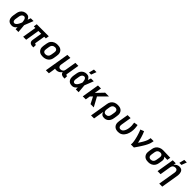

<svg xmlns="http://www.w3.org/2000/svg" viewBox="595 -2976 5411 5411"><g transform="rotate(45 3300.0 -271.0)"><path d="M221 8Q190 8 161.5 1.5Q133 -5 109.5 -21Q86 -37 70.5 -61Q55 -85 48 -113.5Q41 -142 41.5 -172Q42 -202 47 -233L64 -333Q68 -359 76 -384Q84 -409 99 -432.5Q114 -456 134.5 -475Q155 -494 179.5 -506Q204 -518 230 -523Q256 -528 282 -528Q306 -528 328.5 -521Q351 -514 368.5 -500Q386 -486 398.5 -467Q411 -448 419 -427Q427 -451 435 -474Q443 -497 451 -520H563Q536 -453 510.5 -385.5Q485 -318 457 -251Q464 -188 468.5 -125.5Q473 -63 479 0H367Q367 -20 367 -40Q367 -60 367 -79Q353 -62 337.5 -45.5Q322 -29 303.5 -17Q285 -5 263.5 1.5Q242 8 221 8ZM221 -93Q240 -93 257.5 -103Q275 -113 288.5 -128Q302 -143 312.5 -160Q323 -177 332 -195Q341 -213 348.5 -230.5Q356 -248 364 -267Q363 -283 361 -300Q359 -317 356 -333.5Q353 -350 348.5 -365.5Q344 -381 335 -395Q326 -409 312.5 -418Q299 -427 282 -427Q262 -427 243 -417.5Q224 -408 211 -391.5Q198 -375 191 -355.5Q184 -336 181 -317L165 -217Q162 -203 161 -189.5Q160 -176 161 -162.5Q162 -149 165.5 -136.5Q169 -124 176.5 -114Q184 -104 196 -98.5Q208 -93 221 -93Z M1049 8Q1030 8 1011.5 5.5Q993 3 977 -4.5Q961 -12 948 -23.5Q935 -35 927 -51.5Q919 -68 918 -86.5Q917 -105 920 -124L969 -419H857L788 0H668L737 -419H673L690 -520H1170L1153 -419H1089L1040 -124Q1039 -118 1040 -112Q1041 -106 1045 -101.5Q1049 -97 1054.5 -95Q1060 -93 1066 -93H1086L1085 8Z M1456 8Q1424 8 1392.5 2.5Q1361 -3 1335 -17.5Q1309 -32 1289.5 -55.5Q1270 -79 1260 -108Q1250 -137 1250 -169Q1250 -201 1255 -233L1272 -333Q1276 -360 1286 -387Q1296 -414 1314 -438Q1332 -462 1356 -480Q1380 -498 1407 -509Q1434 -520 1461.5 -524Q1489 -528 1517 -528Q1549 -528 1580.5 -522.5Q1612 -517 1638.5 -502.5Q1665 -488 1684.5 -464.5Q1704 -441 1713.5 -412Q1723 -383 1723.5 -351Q1724 -319 1718 -287L1702 -187Q1697 -160 1687 -133Q1677 -106 1659 -82Q1641 -58 1617 -40Q1593 -22 1566.5 -11Q1540 0 1512 4Q1484 8 1456 8ZM1458 -93Q1480 -93 1502 -100Q1524 -107 1542.5 -122.5Q1561 -138 1571 -159.5Q1581 -181 1584 -203L1601 -303Q1605 -327 1603.5 -350Q1602 -373 1591 -391Q1580 -409 1559.5 -418Q1539 -427 1515 -427Q1493 -427 1471 -420Q1449 -413 1431 -397.5Q1413 -382 1403 -360.5Q1393 -339 1389 -317L1373 -217Q1369 -193 1370 -170Q1371 -147 1382 -129Q1393 -111 1413.5 -102Q1434 -93 1458 -93Z M1789 215 1911 -520H2031L1981 -217Q1978 -202 1977 -187Q1976 -172 1978.5 -157.5Q1981 -143 1987.5 -130.5Q1994 -118 2004.5 -109Q2015 -100 2029 -96.5Q2043 -93 2058 -93Q2078 -93 2098.5 -99Q2119 -105 2136 -118.5Q2153 -132 2162 -151Q2171 -170 2174 -190L2229 -520H2349L2283 -124Q2282 -118 2283 -112Q2284 -106 2288 -101.5Q2292 -97 2297.5 -95Q2303 -93 2309 -93H2329L2328 8H2292Q2269 8 2246.5 3.5Q2224 -1 2205.5 -12.5Q2187 -24 2175 -43Q2163 -62 2161 -85Q2147 -63 2129 -45Q2111 -27 2088.5 -15Q2066 -3 2042 2.5Q2018 8 1994 8Q1980 8 1966 6Q1952 4 1940 0Q1938 26 1934.5 53Q1931 80 1927 107L1909 215Z M2621 8Q2590 8 2561.5 1.5Q2533 -5 2509.5 -21Q2486 -37 2470.5 -61Q2455 -85 2448 -113.5Q2441 -142 2441.5 -172Q2442 -202 2447 -233L2464 -333Q2468 -359 2476 -384Q2484 -409 2499 -432.5Q2514 -456 2534.5 -475Q2555 -494 2579.5 -506Q2604 -518 2630 -523Q2656 -528 2682 -528Q2706 -528 2728.5 -521Q2751 -514 2768.5 -500Q2786 -486 2798.5 -467Q2811 -448 2819 -427Q2827 -451 2835 -474Q2843 -497 2851 -520H2963Q2936 -453 2910.5 -385.5Q2885 -318 2857 -251Q2864 -188 2868.5 -125.5Q2873 -63 2879 0H2767Q2767 -20 2767 -40Q2767 -60 2767 -79Q2753 -62 2737.5 -45.5Q2722 -29 2703.5 -17Q2685 -5 2663.5 1.5Q2642 8 2621 8ZM2621 -93Q2640 -93 2657.5 -103Q2675 -113 2688.5 -128Q2702 -143 2712.5 -160Q2723 -177 2732 -195Q2741 -213 2748.5 -230.5Q2756 -248 2764 -267Q2763 -283 2761 -300Q2759 -317 2756 -333.5Q2753 -350 2748.5 -365.5Q2744 -381 2735 -395Q2726 -409 2712.5 -418Q2699 -427 2682 -427Q2662 -427 2643 -417.5Q2624 -408 2611 -391.5Q2598 -375 2591 -355.5Q2584 -336 2581 -317L2565 -217Q2562 -203 2561 -189.5Q2560 -176 2561 -162.5Q2562 -149 2565.5 -136.5Q2569 -124 2576.5 -114Q2584 -104 2596 -98.5Q2608 -93 2621 -93ZM2694 -600 2733 -757H2835L2777 -600Z M3354 0 3250 -203 3187 -140 3164 0H3044L3130 -520H3250L3215 -308L3417 -520H3569L3329 -282L3483 0Z M3589 215 3680 -333Q3684 -360 3693.5 -386.5Q3703 -413 3720 -436.5Q3737 -460 3760 -478.5Q3783 -497 3809.5 -508Q3836 -519 3863 -523.5Q3890 -528 3917 -528Q3950 -528 3981 -522.5Q4012 -517 4039 -502.5Q4066 -488 4085 -464.5Q4104 -441 4113.5 -412Q4123 -383 4123.5 -351Q4124 -319 4118 -287L4102 -187Q4098 -163 4090.5 -138.5Q4083 -114 4070 -91.5Q4057 -69 4039 -49.5Q4021 -30 3998 -16.5Q3975 -3 3950 2.5Q3925 8 3900 8Q3875 8 3851 2Q3827 -4 3808.5 -18.5Q3790 -33 3778.5 -54Q3767 -75 3761 -98L3709 215ZM3868 -93Q3889 -93 3910.5 -100.5Q3932 -108 3948 -124.5Q3964 -141 3972.5 -161.5Q3981 -182 3984 -203L4001 -303Q4005 -326 4003.5 -349Q4002 -372 3991 -390.5Q3980 -409 3960 -418Q3940 -427 3917 -427Q3895 -427 3873.5 -419.5Q3852 -412 3835.5 -396Q3819 -380 3810 -359Q3801 -338 3797 -317L3783 -230Q3780 -213 3779.5 -197Q3779 -181 3781 -165Q3783 -149 3790.5 -135Q3798 -121 3809 -111Q3820 -101 3835.5 -97Q3851 -93 3868 -93Z M4451 8Q4420 8 4390.5 1.5Q4361 -5 4336 -20Q4311 -35 4293 -58.5Q4275 -82 4266.5 -110.5Q4258 -139 4258 -170.5Q4258 -202 4263 -233L4311 -520H4431L4381 -217Q4377 -195 4377.5 -173Q4378 -151 4386.5 -132.5Q4395 -114 4413 -103.5Q4431 -93 4453 -93Q4473 -93 4493.5 -101.5Q4514 -110 4529.5 -126Q4545 -142 4556.5 -161.5Q4568 -181 4575.5 -201Q4583 -221 4588.5 -241.5Q4594 -262 4597 -282Q4607 -338 4604.5 -393.5Q4602 -449 4592 -501L4708 -521Q4721 -460 4723.5 -396Q4726 -332 4715 -267Q4709 -234 4699.5 -201Q4690 -168 4674 -136.5Q4658 -105 4635 -77Q4612 -49 4582.5 -29Q4553 -9 4519 -0.5Q4485 8 4451 8Z M4962 0Q4967 -33 4965 -65Q4963 -97 4958 -128.5Q4953 -160 4946 -190.5Q4939 -221 4931.5 -251.5Q4924 -282 4915 -312Q4906 -342 4896.5 -371Q4887 -400 4876 -429Q4865 -458 4852 -486L4960 -528Q4979 -487 4995 -443.5Q5011 -400 5024 -356Q5037 -312 5048.5 -267Q5060 -222 5070 -176Q5086 -199 5101 -222.5Q5116 -246 5130.5 -269.5Q5145 -293 5158.5 -317Q5172 -341 5184 -366Q5196 -391 5206 -416.5Q5216 -442 5220 -468L5229 -520H5349L5340 -468Q5335 -436 5323 -405Q5311 -374 5297 -344Q5283 -314 5266.5 -284.5Q5250 -255 5232 -226Q5214 -197 5196 -168.5Q5178 -140 5159 -111.5Q5140 -83 5120.5 -55.5Q5101 -28 5082 0Z M5656 8Q5623 8 5592 2.5Q5561 -3 5534.5 -17.5Q5508 -32 5489 -55.5Q5470 -79 5460 -108Q5450 -137 5450 -169Q5450 -201 5455 -233L5472 -333Q5476 -360 5486.5 -386.5Q5497 -413 5514.5 -436Q5532 -459 5556 -477Q5580 -495 5606 -506Q5632 -517 5659.5 -522.5Q5687 -528 5714 -528H5731L6012 -520L5995 -419L5870 -423Q5884 -411 5893.5 -396Q5903 -381 5908.5 -363Q5914 -345 5913.5 -325.5Q5913 -306 5910 -287L5894 -187Q5889 -160 5879.5 -133.5Q5870 -107 5853.5 -83.5Q5837 -60 5814 -41.5Q5791 -23 5764.5 -12Q5738 -1 5710.5 3.5Q5683 8 5656 8ZM5656 -93Q5678 -93 5700 -100.5Q5722 -108 5738.5 -124Q5755 -140 5764 -161Q5773 -182 5776 -203L5793 -303Q5797 -325 5796.5 -346.5Q5796 -368 5787.5 -386Q5779 -404 5761 -415Q5743 -426 5721 -427H5707Q5686 -427 5665 -419Q5644 -411 5627 -395Q5610 -379 5601.5 -358.5Q5593 -338 5589 -317L5573 -217Q5569 -194 5570 -171Q5571 -148 5582 -129.5Q5593 -111 5613 -102Q5633 -93 5656 -93Z M6307 215 6393 -303Q6395 -318 6396 -333Q6397 -348 6394.5 -362.5Q6392 -377 6385.5 -389.5Q6379 -402 6368.5 -411Q6358 -420 6344 -423.5Q6330 -427 6315 -427Q6295 -427 6274.5 -421Q6254 -415 6237.5 -401.5Q6221 -388 6212 -369Q6203 -350 6199 -330L6145 0H6025L6111 -520H6231L6218 -443Q6231 -463 6249.5 -480Q6268 -497 6289.5 -508Q6311 -519 6333.5 -523.5Q6356 -528 6379 -528Q6407 -528 6432.5 -519.5Q6458 -511 6475.5 -492.5Q6493 -474 6502.5 -449Q6512 -424 6515 -397Q6518 -370 6516.5 -342.5Q6515 -315 6510 -287L6427 215ZM6294 -600 6333 -757H6435L6377 -600Z"/></g></svg>

Font: Iosevka Aile
Style: Bold Italic
Weight: 700
Italic angle: -9°
Designer: Belleve Invis
Foundry: Belleve Invis
Version: Version 28.0.1; ttfautohint (v1.8.4)